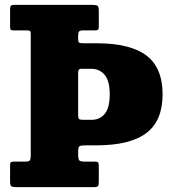

<svg xmlns="http://www.w3.org/2000/svg" viewBox="-20 -770 710 790"><path d="M301.5 -144V-136.5Q301.5 -116 305.8 -110.5Q310 -105 330.5 -105H370.5Q382 -105 384.2 -100.8Q386.5 -96.5 386.5 -85V-24Q386.5 -9 383.5 -4.5Q380.5 0 365.5 0H48.5Q33 0 27.2 -3.2Q21.5 -6.5 21.5 -23V-91Q21.5 -100 24.8 -102.5Q28 -105 37.5 -105H83.5Q98.5 -105 102.5 -110Q106.5 -115 106.5 -129V-632Q106.5 -640.5 103 -642.8Q99.5 -645 90.5 -645H34Q25 -645 23.2 -648.8Q21.5 -652.5 21.5 -661.5V-732Q21.5 -743.5 25.2 -746.8Q29 -750 40 -750H359.5Q374.5 -750 380.5 -746.8Q386.5 -743.5 386.5 -727V-659Q386.5 -650 383 -647.5Q379.5 -645 370.5 -645H324.5Q309 -645 305.2 -640.2Q301.5 -635.5 301.5 -621V-611Q301.5 -599 304.8 -595.5Q308 -592 320 -592H376.5Q516 -592 582.5 -541.5Q649 -491 649 -382Q649 -273.5 582.5 -222.8Q516 -172 376.5 -172H333.5Q312.5 -172 307 -168.2Q301.5 -164.5 301.5 -144ZM321.5 -277H356.5Q391 -277 411.2 -301.8Q431.5 -326.5 431.5 -382Q431.5 -437.5 410.5 -462.2Q389.5 -487 355 -487H316Q306 -487 303.8 -482.2Q301.5 -477.5 301.5 -467.5V-299Q301.5 -283.5 305.5 -280.2Q309.5 -277 321.5 -277Z"/></svg>

Font: Besley* Narrow Fatface
Style: Regular
Weight: 900
Width: 4
Designer: Owen Earl
Foundry: indestructible type*
Version: Version 3.000; ttfautohint (v1.8.3)